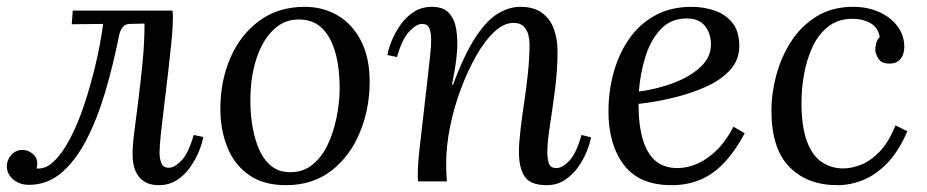

<svg xmlns="http://www.w3.org/2000/svg" viewBox="-24 -531 2712 562"><path d="M61 10Q33 10 14.5 -6Q-4 -22 -4 -44Q-4 -63 9 -77.5Q22 -92 42 -92Q58 -92 71.5 -81Q85 -70 85 -53Q85 -48 84.5 -44.5Q84 -41 83 -38Q109 -35 134 -59Q159 -83 181.5 -126Q204 -169 222.5 -224.5Q241 -280 255.5 -341Q270 -402 278 -461L186 -460L189 -500H481Q482 -493 482 -487.5Q482 -482 482 -474Q482 -451 478 -410.5Q474 -370 468.5 -322Q463 -274 457 -226Q451 -178 447 -140.5Q443 -103 443 -84Q443 -66 448.5 -53Q454 -40 470 -40Q487 -40 507.5 -61.5Q528 -83 543 -136L571 -130Q568 -112 558.5 -88.5Q549 -65 533 -42Q517 -19 494 -4Q471 11 441 11Q414 11 397 -0.5Q380 -12 372 -32Q364 -52 364 -79Q364 -106 369.5 -148Q375 -190 381.5 -242Q388 -294 393.5 -350.5Q399 -407 399 -462L357 -461Q343 -461 335.5 -452Q328 -443 325 -429Q307 -339 283.5 -260Q260 -181 228 -120Q196 -59 155 -24.5Q114 10 61 10Z M868 -511Q922 -511 965 -485.5Q1008 -460 1033 -411Q1058 -362 1058 -292Q1058 -212 1029 -142.5Q1000 -73 945.5 -31Q891 11 813 11Q747 11 704.5 -19Q662 -49 641.5 -100Q621 -151 621 -213Q621 -294 650.5 -362Q680 -430 735.5 -470.5Q791 -511 868 -511ZM853 -474Q809 -475 777 -444.5Q745 -414 727.5 -362Q710 -310 709 -246Q708 -212 713 -174Q718 -136 730.5 -103Q743 -70 765.5 -49Q788 -28 822 -27Q862 -26 890 -48.5Q918 -71 935 -107Q952 -143 960.5 -184Q969 -225 970 -261Q971 -296 966.5 -333Q962 -370 949 -402Q936 -434 913 -453.5Q890 -473 853 -474Z M1576 11Q1529 11 1512 -14Q1495 -39 1495 -85Q1495 -113 1499.5 -151Q1504 -189 1510.5 -232Q1517 -275 1521.5 -319Q1526 -363 1526 -403Q1526 -415 1522.5 -429Q1519 -443 1509 -453.5Q1499 -464 1479 -464Q1451 -464 1423 -438Q1395 -412 1370 -368Q1345 -324 1325 -270.5Q1305 -217 1293.5 -160.5Q1282 -104 1282 -53Q1282 -38 1282.5 -25.5Q1283 -13 1284 0H1200Q1199 -7 1199 -12.5Q1199 -18 1199 -26Q1199 -43 1201 -65.5Q1203 -88 1207.5 -125.5Q1212 -163 1219 -226Q1226 -285 1229.5 -318Q1233 -351 1235 -368.5Q1237 -386 1237.5 -395.5Q1238 -405 1238 -416Q1238 -434 1233 -447.5Q1228 -461 1211 -461Q1195 -461 1174 -439Q1153 -417 1138 -364L1110 -370Q1113 -388 1122.5 -411.5Q1132 -435 1148 -458Q1164 -481 1187 -496Q1210 -511 1240 -511Q1274 -511 1290.5 -492.5Q1307 -474 1311.5 -445Q1316 -416 1314 -383Q1312 -355 1307.5 -329Q1303 -303 1299 -283H1302Q1336 -374 1369 -423.5Q1402 -473 1434.5 -492Q1467 -511 1499 -511Q1539 -511 1563 -493Q1587 -475 1597.5 -445.5Q1608 -416 1608 -381Q1608 -326 1600.5 -268.5Q1593 -211 1585.5 -162.5Q1578 -114 1578 -85Q1578 -67 1582.5 -53Q1587 -39 1605 -39Q1622 -39 1642.5 -60.5Q1663 -82 1678 -136L1706 -129Q1703 -112 1693.5 -88Q1684 -64 1668 -41.5Q1652 -19 1629 -4Q1606 11 1576 11Z M2000 -511Q2036 -511 2068 -500Q2100 -489 2120 -464Q2140 -439 2140 -396Q2140 -355 2112 -325Q2084 -295 2039 -275.5Q1994 -256 1943 -244Q1892 -232 1845 -227Q1845 -165 1857.5 -123Q1870 -81 1895 -60Q1920 -39 1959 -39Q1988 -39 2017.5 -52Q2047 -65 2074 -91.5Q2101 -118 2123 -160L2156 -141Q2128 -89 2096 -55Q2064 -21 2026 -5Q1988 11 1942 11Q1847 11 1802 -48.5Q1757 -108 1757 -205Q1757 -263 1772 -318Q1787 -373 1817 -416.5Q1847 -460 1893 -485.5Q1939 -511 2000 -511ZM1986 -477Q1940 -477 1910.5 -446Q1881 -415 1865.5 -366Q1850 -317 1846 -263Q1899 -270 1947 -288Q1995 -306 2026 -334.5Q2057 -363 2057 -401Q2057 -433 2039.5 -455Q2022 -477 1986 -477Z M2473 -511Q2516 -511 2550 -495.5Q2584 -480 2603.5 -453.5Q2623 -427 2623 -394Q2623 -372 2612 -358.5Q2601 -345 2581 -345Q2557 -344 2547.5 -359Q2538 -374 2538 -385Q2538 -394 2540.5 -404Q2543 -414 2551 -423Q2546 -451 2523.5 -463.5Q2501 -476 2472 -476Q2429 -476 2400 -453Q2371 -430 2354 -393Q2337 -356 2329.5 -313.5Q2322 -271 2322 -231Q2322 -161 2337.5 -118.5Q2353 -76 2381 -57Q2409 -38 2444 -38Q2470 -38 2498 -49.5Q2526 -61 2552 -88.5Q2578 -116 2597 -164L2632 -147Q2607 -89 2574 -54.5Q2541 -20 2503.5 -4.5Q2466 11 2427 11Q2339 11 2286.5 -42.5Q2234 -96 2234 -208Q2234 -257 2248 -310Q2262 -363 2291 -408.5Q2320 -454 2365.5 -482.5Q2411 -511 2473 -511Z"/></svg>

Font: Lora
Style: Italic
Weight: 400
Italic angle: -3°
Designer: Olga Karpushina, Alexei Vanyashin (Cyrillic)
Foundry: Cyreal
Version: Version 3.008